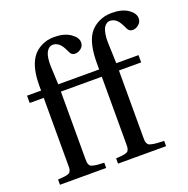

<svg xmlns="http://www.w3.org/2000/svg" viewBox="-131 -866 970 991"><g transform="rotate(-20 354.0 -371.0)"><path d="M29.8 -450.2V-490.2H106.9V-517.1Q106.9 -613.3 140.1 -664.1Q159.2 -693.4 191.7 -710.2Q224.1 -727.1 264.2 -727.1Q318.4 -727.1 352.3 -704.1Q386.2 -681.2 386.2 -653.8Q386.2 -633.3 370.6 -621.1Q355 -608.9 337.9 -608.9Q319.3 -608.9 311 -626Q293.9 -665.5 278.1 -678.7Q262.2 -691.9 244.1 -691.9Q238.8 -691.9 232.9 -690.2Q227.1 -688.5 219.7 -681.9Q212.4 -675.3 207.3 -664.8Q202.1 -654.3 199 -634.5Q195.8 -614.7 196.8 -588.9L201.2 -490.2H425.8V-524.9Q425.8 -628.4 459 -679.2Q478 -708 511.5 -725.1Q544.9 -742.2 585.9 -742.2Q642.1 -742.2 675 -719.5Q708 -696.8 708 -668.9Q708 -648.4 692.1 -635.3Q676.3 -622.1 659.2 -622.1Q640.6 -622.1 631.8 -639.2Q614.7 -679.2 598.6 -693.1Q582.5 -707 564 -707Q558.1 -707 552.5 -705.3Q546.9 -703.6 539.6 -697.3Q532.2 -690.9 527.1 -680.2Q522 -669.4 518.6 -649.2Q515.1 -628.9 516.1 -602.1L520 -490.2H642.1V-450.2H520V-85.9Q520 -71.3 520.5 -64Q521 -56.6 524.9 -49.6Q528.8 -42.5 533.2 -39.8Q537.6 -37.1 550.5 -34.4Q563.5 -31.7 576.4 -30.8Q589.4 -29.8 615.2 -28.8V0H351.1V-28.8Q371.6 -30.3 381.8 -31.2Q392.1 -32.2 402.1 -34.9Q412.1 -37.6 415.5 -40.3Q418.9 -43 422.1 -50.5Q425.3 -58.1 425.5 -65.2Q425.8 -72.3 425.8 -86.9V-450.2H201.2V-85.9Q201.2 -71.3 201.7 -64Q202.1 -56.6 205.6 -49.6Q209 -42.5 212.9 -39.8Q216.8 -37.1 228.3 -34.4Q239.7 -31.7 251.5 -30.8Q263.2 -29.8 286.1 -28.8V0H32.2V-28.8Q52.7 -30.3 63 -31.2Q73.2 -32.2 83.3 -34.9Q93.3 -37.6 96.7 -40.3Q100.1 -43 103.3 -50.5Q106.4 -58.1 106.7 -65.2Q106.9 -72.3 106.9 -86.9V-450.2Z"/></g></svg>

Font: Heuristica
Style: Regular
Weight: 400
Version: Version 1.0.2